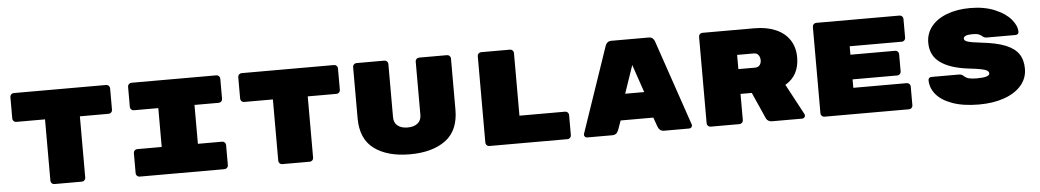

<svg xmlns="http://www.w3.org/2000/svg" viewBox="-38 -1064 7727 1427"><g transform="rotate(-5 3825.0 -350.0)"><path d="M797 -673V-512Q797 -501 789 -493Q781 -485 770 -485H555V-27Q555 -16 547 -8Q539 0 528 0H322Q311 0 303 -8Q295 -16 295 -27V-485H80Q69 -485 61 -493Q53 -501 53 -512V-673Q53 -684 61 -692Q69 -700 80 -700H770Q781 -700 789 -692Q797 -684 797 -673Z M1411 -205H1592Q1603 -205 1611 -197Q1619 -189 1619 -178V-27Q1619 -16 1611 -8Q1603 0 1592 0H958Q947 0 939 -8Q931 -16 931 -27V-178Q931 -189 939 -197Q947 -205 958 -205H1141V-495H958Q947 -495 939 -503Q931 -511 931 -522V-673Q931 -684 939 -692Q947 -700 958 -700H1592Q1603 -700 1611 -692Q1619 -684 1619 -673V-522Q1619 -511 1611 -503Q1603 -495 1592 -495H1411Z M2497 -673V-512Q2497 -501 2489 -493Q2481 -485 2470 -485H2255V-27Q2255 -16 2247 -8Q2239 0 2228 0H2022Q2011 0 2003 -8Q1995 -16 1995 -27V-485H1780Q1769 -485 1761 -493Q1753 -501 1753 -512V-673Q1753 -684 1761 -692Q1769 -700 1780 -700H2470Q2481 -700 2489 -692Q2497 -684 2497 -673Z M2610 -291V-673Q2610 -684 2618 -692Q2626 -700 2637 -700H2846Q2857 -700 2865 -692Q2873 -684 2873 -673V-275Q2873 -234 2900.5 -212Q2928 -190 2975 -190Q3022 -190 3049.5 -212Q3077 -234 3077 -275V-673Q3077 -684 3085 -692Q3093 -700 3104 -700H3313Q3324 -700 3332 -692Q3340 -684 3340 -673V-291Q3340 -136 3241.5 -63Q3143 10 2975 10Q2807 10 2708.5 -63Q2610 -136 2610 -291Z M4178 -178V-27Q4178 -16 4170 -8Q4162 0 4151 0H3567Q3556 0 3548 -8Q3540 -16 3540 -27V-673Q3540 -684 3548 -692Q3556 -700 3567 -700H3783Q3794 -700 3802 -692Q3810 -684 3810 -673V-205H4151Q4162 -205 4170 -197Q4178 -189 4178 -178Z M4531 -34Q4518 0 4486 0H4297Q4288 0 4281.5 -6.5Q4275 -13 4275 -22L4276 -28L4494 -667Q4498 -680 4509 -690Q4520 -700 4539 -700H4817Q4836 -700 4847 -690Q4858 -680 4862 -667L5080 -28L5081 -22Q5081 -13 5074.5 -6.5Q5068 0 5059 0H4870Q4838 0 4825 -34L4800 -104H4556ZM4678 -507 4607 -299H4749Z M5924 -22Q5924 -13 5917.5 -6.5Q5911 0 5902 0H5675Q5661 0 5649.5 -7Q5638 -14 5633 -25L5545 -223H5461V-27Q5461 -16 5453 -8Q5445 0 5434 0H5218Q5207 0 5199 -8Q5191 -16 5191 -27V-673Q5191 -684 5199 -692Q5207 -700 5218 -700H5607Q5697 -700 5764.5 -671Q5832 -642 5868 -587Q5904 -532 5904 -458Q5904 -322 5799 -261L5922 -31Q5924 -27 5924 -22ZM5586 -408Q5608 -408 5620 -422.5Q5632 -437 5632 -459Q5632 -481 5620.5 -497.5Q5609 -514 5586 -514H5461V-408Z M6726 -168V-27Q6726 -16 6718 -8Q6710 0 6699 0H6067Q6056 0 6048 -8Q6040 -16 6040 -27V-673Q6040 -684 6048 -692Q6056 -700 6067 -700H6689Q6700 -700 6708 -692Q6716 -684 6716 -673V-532Q6716 -521 6708 -513Q6700 -505 6689 -505H6300V-442H6634Q6645 -442 6653 -434Q6661 -426 6661 -415V-285Q6661 -274 6653 -266Q6645 -258 6634 -258H6300V-195H6699Q6710 -195 6718 -187Q6726 -179 6726 -168Z M7583 -226Q7583 -154 7536.5 -100.5Q7490 -47 7408 -18.5Q7326 10 7221 10Q7104 10 7023 -19Q6942 -48 6902 -96.5Q6862 -145 6862 -203Q6862 -213 6868.5 -219Q6875 -225 6885 -225H7090Q7111 -225 7124 -212Q7141 -196 7162 -190.5Q7183 -185 7221 -185Q7316 -185 7316 -214Q7316 -226 7303.5 -234.5Q7291 -243 7259.5 -249.5Q7228 -256 7167 -263Q7030 -279 6957 -331.5Q6884 -384 6884 -480Q6884 -548 6925 -600Q6966 -652 7041.5 -681Q7117 -710 7217 -710Q7321 -710 7399 -677.5Q7477 -645 7518 -597Q7559 -549 7559 -503Q7559 -493 7552.5 -487Q7546 -481 7535 -481H7320Q7303 -481 7289 -493Q7278 -503 7263 -509Q7248 -515 7217 -515Q7150 -515 7150 -487Q7150 -472 7176 -463.5Q7202 -455 7280 -446Q7390 -434 7456.5 -407Q7523 -380 7553 -336Q7583 -292 7583 -226Z"/></g></svg>

Font: Rubik Mono One
Style: Regular
Weight: 400
Designer: Hubert and Fischer with Elvire Volk Leonovitch (Cyrillic Expansion: Cyreal)
Foundry: Hubert and Fischer with Elvire Volk Leonovitch
Version: Version 2.000